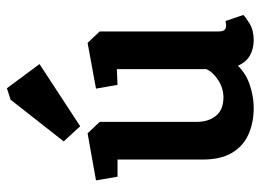

<svg xmlns="http://www.w3.org/2000/svg" viewBox="-122 -648 774 571"><g transform="rotate(-90 265.5 -363.0)"><path d="M230 4Q185 4 150 -12Q115 -28 95.5 -61.5Q76 -95 76 -148V-401H25L14 -465L154 -490L188 -454V-167Q188 -145 194 -129.5Q200 -114 210 -104Q220 -94 233 -90Q246 -86 261 -86Q288 -86 312 -101.5Q336 -117 345 -137V-403L298 -401L287 -465L423 -490L457 -454V-100Q457 -87 462 -82.5Q467 -78 474 -78Q479 -78 483 -79Q487 -80 488 -80L506 -27Q500 -20 480 -8Q460 4 431 4Q406 4 386 -7Q366 -18 355 -43Q332 -19 297.5 -7.5Q263 4 230 4ZM175 -512 130 -561 254 -719 288 -730 360 -633Z"/></g></svg>

Font: Kreon SemiBold
Style: Regular
Weight: 600
Designer: Julia Petretta
Foundry: Julia Petretta and Eli Heuer
Version: Version 2.002